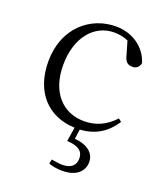

<svg xmlns="http://www.w3.org/2000/svg" viewBox="-140 -620 811 948"><g transform="rotate(20 266.0 -145.5)"><path d="M272 88C334 91 358 113 358 149C358 184 336 207 290 207C273 207 253 204 232 200L227 223C246 230 269 235 299 235C372 235 410 198 410 149C410 102 370 70 304 65L311 14C394 9 449 -29 490 -91L474 -104C429 -55 376 -32 316 -32C204 -32 125 -115 125 -258C125 -404 204 -495 308 -495C333 -495 357 -491 382 -480L403 -408C410 -379 423 -366 449 -366C469 -366 482 -376 488 -399C464 -477 392 -526 306 -526C172 -526 50 -426 50 -250C50 -89 143 9 284 14Z"/></g></svg>

Font: Noto Serif HK Light
Style: Regular
Weight: 300
Designer: Ryoko NISHIZUKA 西塚涼子 (kana & ideographs); Frank Grießhammer (Latin, Greek & Cyrillic); Wenlong ZHANG 张文龙 (bopomofo); San
Foundry: Adobe
Version: Version 2.001;hotconv 1.1.0;makeotfexe 2.6.0